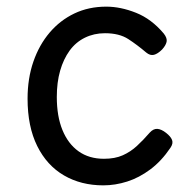

<svg xmlns="http://www.w3.org/2000/svg" viewBox="-20 -539 562 578"><path d="M291 19Q224 19 172.5 -11Q121 -41 92 -99.5Q63 -158 63 -242Q63 -303 80.5 -353.5Q98 -404 129.5 -441Q161 -478 204 -498.5Q247 -519 300 -519Q343 -519 389.5 -500.5Q436 -482 473 -438Q484 -424 481.5 -413Q479 -402 468 -390Q455 -377 443.5 -374Q432 -371 420 -381Q393 -404 366 -421.5Q339 -439 296 -439Q263 -439 235.5 -425.5Q208 -412 189.5 -386.5Q171 -361 161 -326Q151 -291 151 -247Q151 -189 168 -147.5Q185 -106 216.5 -83.5Q248 -61 293 -61Q326 -61 349.5 -71.5Q373 -82 392 -99.5Q411 -117 431 -140Q442 -152 454 -151Q466 -150 480 -139Q494 -128 498 -117.5Q502 -107 493 -94Q466 -54 432.5 -29Q399 -4 363 7.5Q327 19 291 19Z"/></svg>

Font: Playwrite GB J
Style: Regular
Weight: 400
Designer: Veronika Burian, José Scaglione
Foundry: TypeTogether
Version: Version 1.002